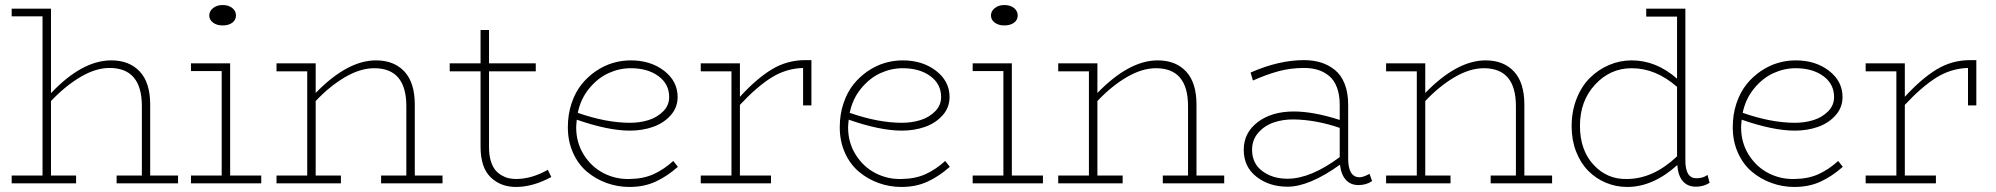

<svg xmlns="http://www.w3.org/2000/svg" viewBox="-20 -720 7840 754"><path d="M569.8 -30.8H679.2V0H438V-30.8H537.1V-303.2Q537.1 -453.1 410.2 -453.1Q356 -453.1 296.4 -418Q236.8 -382.8 180.2 -323.2V-30.8H278.8V0H25.9V-30.8H147V-655.8H25.9V-686H180.2V-354Q302.2 -482.9 417 -482.9Q487.8 -482.9 528.8 -439.2Q569.8 -395.5 569.8 -309.1Z M854 -620.1Q831.5 -620.1 816.7 -631.1Q801.8 -642.1 801.8 -659.2Q801.8 -676.3 816.7 -688.2Q831.5 -700.2 854 -700.2Q877.9 -700.2 892.3 -688.5Q906.7 -676.8 906.7 -659.2Q906.7 -641.6 892.3 -630.9Q877.9 -620.1 854 -620.1ZM883.8 -30.8H1005.9V0H730V-30.8H850.6V-440.9H730V-471.2H883.8Z M1608.9 -30.8H1717.8V0H1476.6V-30.8H1575.7V-303.2Q1575.7 -452.1 1449.7 -452.1Q1395 -452.1 1335 -417Q1274.9 -381.8 1219.7 -323.2V-30.8H1318.8V0H1065.9V-30.8H1186.5V-439.9H1065.9V-471.2H1219.7V-355Q1344.2 -482.9 1456.5 -482.9Q1527.3 -482.9 1568.1 -439.2Q1608.9 -395.5 1608.9 -309.1Z M2131.3 -53.2 2145 -24.9Q2072.8 14.2 2006.3 14.2Q1945.8 14.2 1906.5 -24.2Q1867.2 -62.5 1867.2 -144V-439.9H1746.1V-471.2H1867.2V-602.1H1900.4V-471.2H2084V-439.9H1900.4V-141.1Q1900.4 -111.8 1907 -89.4Q1913.6 -66.9 1924.1 -53.7Q1934.6 -40.5 1949 -32Q1963.4 -23.4 1977.3 -20.3Q1991.2 -17.1 2006.3 -17.1Q2067.9 -17.1 2131.3 -53.2Z M2624 -87.9 2642.1 -64.9Q2599.6 -27.3 2554.4 -6.6Q2509.3 14.2 2451.7 14.2Q2405.8 14.2 2362.8 -1.2Q2319.8 -16.6 2285.4 -45.4Q2251 -74.2 2230.5 -119.6Q2210 -165 2210 -220.2Q2210 -271 2224.6 -314.5Q2239.3 -357.9 2263.7 -388.4Q2288.1 -418.9 2320.1 -440.7Q2352.1 -462.4 2386.7 -472.7Q2421.4 -482.9 2457 -482.9Q2535.2 -482.9 2588.1 -441.9Q2641.1 -400.9 2641.1 -338.9Q2641.1 -297.4 2613.3 -266.6Q2585.4 -235.8 2543.7 -221.4Q2502 -207 2454.1 -207Q2368.2 -207 2245.1 -250Q2242.7 -228 2242.7 -220.2Q2242.7 -159.7 2272.7 -112.1Q2302.7 -64.5 2350.3 -40Q2397.9 -15.6 2451.7 -17.1Q2505.9 -17.6 2546.4 -35.9Q2586.9 -54.2 2624 -87.9ZM2457 -452.1Q2412.1 -452.1 2369.9 -432.9Q2327.6 -413.6 2293.9 -372.8Q2260.3 -332 2249 -276.9Q2360.8 -237.8 2454.1 -237.8Q2492.7 -237.8 2526.6 -248.3Q2560.5 -258.8 2584.2 -282.5Q2607.9 -306.2 2607.9 -338.9Q2607.9 -390.1 2565.7 -421.1Q2523.4 -452.1 2457 -452.1Z M3142.6 -483.9H3166.5V-306.2H3133.8V-453.1Q3066.9 -451.2 3009.5 -415.3Q2952.1 -379.4 2885.7 -308.1V-30.8H3007.8V0H2731.9V-30.8H2852.5V-439.9H2731.9V-471.2H2885.7V-339.8Q2950.2 -410.6 3010.5 -447.3Q3070.8 -483.9 3142.6 -483.9Z M3691.9 -87.9 3710 -64.9Q3667.5 -27.3 3622.3 -6.6Q3577.1 14.2 3519.5 14.2Q3473.6 14.2 3430.7 -1.2Q3387.7 -16.6 3353.3 -45.4Q3318.8 -74.2 3298.3 -119.6Q3277.8 -165 3277.8 -220.2Q3277.8 -271 3292.5 -314.5Q3307.1 -357.9 3331.5 -388.4Q3356 -418.9 3387.9 -440.7Q3419.9 -462.4 3454.6 -472.7Q3489.3 -482.9 3524.9 -482.9Q3603 -482.9 3656 -441.9Q3709 -400.9 3709 -338.9Q3709 -297.4 3681.2 -266.6Q3653.3 -235.8 3611.6 -221.4Q3569.8 -207 3522 -207Q3436 -207 3313 -250Q3310.5 -228 3310.5 -220.2Q3310.5 -159.7 3340.6 -112.1Q3370.6 -64.5 3418.2 -40Q3465.8 -15.6 3519.5 -17.1Q3573.7 -17.6 3614.3 -35.9Q3654.8 -54.2 3691.9 -87.9ZM3524.9 -452.1Q3480 -452.1 3437.7 -432.9Q3395.5 -413.6 3361.8 -372.8Q3328.1 -332 3316.9 -276.9Q3428.7 -237.8 3522 -237.8Q3560.5 -237.8 3594.5 -248.3Q3628.4 -258.8 3652.1 -282.5Q3675.8 -306.2 3675.8 -338.9Q3675.8 -390.1 3633.5 -421.1Q3591.3 -452.1 3524.9 -452.1Z M3923.8 -620.1Q3901.4 -620.1 3886.5 -631.1Q3871.6 -642.1 3871.6 -659.2Q3871.6 -676.3 3886.5 -688.2Q3901.4 -700.2 3923.8 -700.2Q3947.8 -700.2 3962.2 -688.5Q3976.6 -676.8 3976.6 -659.2Q3976.6 -641.6 3962.2 -630.9Q3947.8 -620.1 3923.8 -620.1ZM3953.6 -30.8H4075.7V0H3799.8V-30.8H3920.4V-440.9H3799.8V-471.2H3953.6Z M4678.7 -30.8H4787.6V0H4546.4V-30.8H4645.5V-303.2Q4645.5 -452.1 4519.5 -452.1Q4464.8 -452.1 4404.8 -417Q4344.7 -381.8 4289.6 -323.2V-30.8H4388.7V0H4135.7V-30.8H4256.3V-439.9H4135.7V-471.2H4289.6V-355Q4414.1 -482.9 4526.4 -482.9Q4597.2 -482.9 4637.9 -439.2Q4678.7 -395.5 4678.7 -309.1Z M5358.4 -37.1 5368.2 -8.8Q5345.7 6.8 5314.9 6.8Q5283.7 6.8 5265.1 -13.9Q5246.6 -34.7 5242.2 -73.2Q5121.6 13.2 5036.1 13.2Q4964.4 13.2 4914.3 -25.9Q4864.3 -64.9 4864.3 -131.8Q4864.3 -198.7 4919.2 -240.5Q4974.1 -282.2 5061 -282.2Q5138.2 -282.2 5241.2 -249V-308.1Q5241.2 -347.7 5230.2 -376.7Q5219.2 -405.8 5199.2 -422.1Q5179.2 -438.5 5155 -445.8Q5130.9 -453.1 5101.1 -453.1Q5048.3 -453.1 5001.2 -440.4Q4954.1 -427.7 4900.4 -403.8L4891.1 -435.1Q5002 -483.9 5101.1 -483.9Q5137.2 -483.9 5167.2 -474.6Q5197.3 -465.3 5221.9 -445.6Q5246.6 -425.8 5260.5 -390.9Q5274.4 -356 5274.4 -308.1V-97.2Q5274.4 -23.9 5319.3 -23.9Q5333 -23.9 5358.4 -37.1ZM4897 -131.8Q4897 -78.1 4937.3 -48.1Q4977.5 -18.1 5036.1 -18.1Q5127 -18.1 5241.2 -103V-217.8Q5148.9 -249.5 5061 -251Q5017.6 -251.5 4981.2 -238.8Q4944.8 -226.1 4920.9 -198.2Q4897 -170.4 4897 -131.8Z M5966.3 -30.8H6075.2V0H5834V-30.8H5933.1V-303.2Q5933.1 -452.1 5807.1 -452.1Q5752.4 -452.1 5692.4 -417Q5632.3 -381.8 5577.1 -323.2V-30.8H5676.3V0H5423.3V-30.8H5543.9V-439.9H5423.3V-471.2H5577.1V-355Q5701.7 -482.9 5814 -482.9Q5884.8 -482.9 5925.5 -439.2Q5966.3 -395.5 5966.3 -309.1Z M6685.5 -33.2 6693.8 -2Q6669.4 13.2 6640.6 13.2Q6607.4 13.2 6588.6 -8.5Q6569.8 -30.3 6566.9 -71.8Q6471.2 14.2 6370.6 14.2Q6325.7 14.2 6285.9 -2.7Q6246.1 -19.5 6216.3 -50Q6186.5 -80.6 6169.2 -125.5Q6151.9 -170.4 6151.9 -224.1Q6151.9 -282.2 6171.1 -331.5Q6190.4 -380.9 6223.1 -413.6Q6255.9 -446.3 6298.6 -464.6Q6341.3 -482.9 6387.7 -482.9Q6483.9 -482.9 6565.9 -411.1V-654.8H6444.8V-686H6598.6V-89.8Q6598.6 -20 6641.6 -20Q6668.9 -20 6685.5 -33.2ZM6184.6 -226.1Q6184.6 -130.4 6238.3 -72.5Q6292 -14.6 6370.6 -17.1Q6473.1 -18.1 6565.9 -106V-378.9Q6482.4 -452.1 6387.7 -452.1Q6303.7 -452.1 6244.1 -387.9Q6184.6 -323.7 6184.6 -226.1Z M7198.7 -87.9 7216.8 -64.9Q7174.3 -27.3 7129.2 -6.6Q7084 14.2 7026.4 14.2Q6980.5 14.2 6937.5 -1.2Q6894.5 -16.6 6860.1 -45.4Q6825.7 -74.2 6805.2 -119.6Q6784.7 -165 6784.7 -220.2Q6784.7 -271 6799.3 -314.5Q6814 -357.9 6838.4 -388.4Q6862.8 -418.9 6894.8 -440.7Q6926.8 -462.4 6961.4 -472.7Q6996.1 -482.9 7031.7 -482.9Q7109.9 -482.9 7162.8 -441.9Q7215.8 -400.9 7215.8 -338.9Q7215.8 -297.4 7188 -266.6Q7160.2 -235.8 7118.4 -221.4Q7076.7 -207 7028.8 -207Q6942.9 -207 6819.8 -250Q6817.4 -228 6817.4 -220.2Q6817.4 -159.7 6847.4 -112.1Q6877.4 -64.5 6925 -40Q6972.7 -15.6 7026.4 -17.1Q7080.6 -17.6 7121.1 -35.9Q7161.6 -54.2 7198.7 -87.9ZM7031.7 -452.1Q6986.8 -452.1 6944.6 -432.9Q6902.3 -413.6 6868.7 -372.8Q6835 -332 6823.7 -276.9Q6935.5 -237.8 7028.8 -237.8Q7067.4 -237.8 7101.3 -248.3Q7135.3 -258.8 7158.9 -282.5Q7182.6 -306.2 7182.6 -338.9Q7182.6 -390.1 7140.4 -421.1Q7098.1 -452.1 7031.7 -452.1Z M7717.3 -483.9H7741.2V-306.2H7708.5V-453.1Q7641.6 -451.2 7584.2 -415.3Q7526.9 -379.4 7460.4 -308.1V-30.8H7582.5V0H7306.6V-30.8H7427.2V-439.9H7306.6V-471.2H7460.4V-339.8Q7524.9 -410.6 7585.2 -447.3Q7645.5 -483.9 7717.3 -483.9Z"/></svg>

Font: BioRhyme ExtraLight
Style: Regular
Weight: 275
Designer: Aoife Mooney
Foundry: Aoife Mooney Type
Version: Version 1.500;PS 001.500;hotconv 1.0.88;makeotf.lib2.5.64775